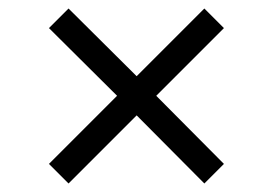

<svg xmlns="http://www.w3.org/2000/svg" viewBox="-20 -586 640 451"><path d="M141 -155 95 -201 255 -361 95 -520 141 -566 301 -407 460 -566 506 -520 347 -361 506 -201 460 -155 301 -315Z"/></svg>

Font: Mona Sans
Style: Regular
Weight: 400
Designer: Deni Anggara
Foundry: GitHub
Version: Version 2.000;Glyphs 3.2.3 (3260)